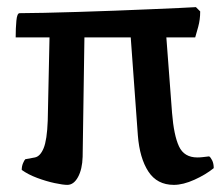

<svg xmlns="http://www.w3.org/2000/svg" viewBox="-20 -519 628 539"><path d="M169 0Q157 0 133.5 -5Q110 -10 84.5 -19.5Q59 -29 41 -42Q41 -52 44.5 -60.5Q48 -69 51 -72L78 -77Q93 -80 102.5 -103Q112 -126 114 -180L119 -414H24Q24 -440 26 -461Q28 -482 35 -482Q62 -482 104.5 -483Q147 -484 198 -485.5Q249 -487 301.5 -489Q354 -491 400.5 -493Q447 -495 481.5 -496.5Q516 -498 530 -499L542 -487Q542 -464 536.5 -444Q531 -424 528 -414H447L463 -202Q468 -139 482.5 -108Q497 -77 534 -77Q542 -77 550 -78Q558 -79 567 -80Q571 -78 575.5 -69Q580 -60 580 -47Q558 -29 526 -14.5Q494 0 468 0Q421 0 396.5 -37.5Q372 -75 367 -139L347 -414H217L212 -79Q211 -44 199 -22Q187 0 169 0Z"/></svg>

Font: Texturina 72pt SemiBold
Style: Regular
Weight: 600
Designer: Guillermo Torres Carreño
Foundry: Omnibus-Type
Version: Version 1.002; ttfautohint (v1.8.3)